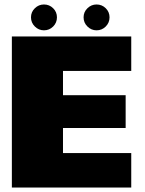

<svg xmlns="http://www.w3.org/2000/svg" viewBox="-20 -838 646 858"><path d="M33 0H566.5V-154H261.5V-266H541.5V-412.5H261.5V-521H566.5V-675H33ZM176.5 -702.5Q200.5 -702.5 217.5 -719.5Q234.5 -736.5 234.5 -760.5Q234.5 -784.5 217.5 -801.2Q200.5 -818 176.5 -818Q153 -818 135.8 -801.2Q118.5 -784.5 118.5 -760.5Q118.5 -736.5 135.8 -719.5Q153 -702.5 176.5 -702.5ZM411.5 -702.5Q435.5 -702.5 452.5 -719.5Q469.5 -736.5 469.5 -760.5Q469.5 -784.5 452.5 -801.2Q435.5 -818 411.5 -818Q388 -818 370.8 -801.2Q353.5 -784.5 353.5 -760.5Q353.5 -736.5 370.8 -719.5Q388 -702.5 411.5 -702.5Z"/></svg>

Font: Anybody UltraCondensed Thin Black
Style: Regular
Weight: 900
Version: Version 1.111